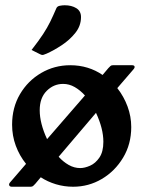

<svg xmlns="http://www.w3.org/2000/svg" viewBox="-20 -699 545 730"><path d="M114 0Q110 4 106.5 7.5Q103 11 97 11H25Q18 11 15.5 6.5Q13 2 17 -4L79 -76Q54 -107 40 -145Q26 -183 26 -225Q26 -290 56 -341Q86 -392 136.5 -421.5Q187 -451 247 -451Q282 -451 313 -441.5Q344 -432 370 -414L392 -440Q397 -445 400 -448Q403 -451 409 -451H482Q490 -451 491.5 -446.5Q493 -442 488 -436L426 -364Q451 -332 465 -294Q479 -256 479 -216Q479 -151 448 -99.5Q417 -48 367 -18.5Q317 11 258 11Q224 11 192.5 1.5Q161 -8 135 -25ZM131 -280Q131 -230 159 -170L303 -336Q285 -356 264 -368Q243 -380 220 -380Q184 -380 157.5 -353.5Q131 -327 131 -280ZM285 -60Q302 -60 322.5 -69Q343 -78 358 -100Q373 -122 373 -160Q373 -210 345 -270L203 -103Q220 -84 241 -72Q262 -60 285 -60ZM100 -509Q128 -545 144 -569.5Q160 -594 171 -616.5Q182 -639 194 -667Q197 -675 207 -677Q217 -679 226 -679Q252 -679 270 -668Q288 -657 288 -634Q288 -601 266.5 -574Q245 -547 214.5 -527Q184 -507 157 -495Q153 -494 149 -492Q145 -490 141 -490Q138 -490 132 -493Z"/></svg>

Font: Young Serif
Style: Regular
Weight: 400
Designer: Bastien Sozeau
Foundry: NBR — Bastien Sozeau
Version: Version 3.004; ttfautohint (v1.8.4.7-5d5b);gftools[0.9.33]